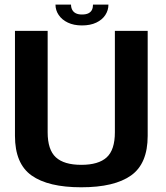

<svg xmlns="http://www.w3.org/2000/svg" viewBox="-20 -809 719 834"><path d="M333 4.5Q477 4.5 549.2 -46.8Q621.5 -98 621.5 -219V-675H479V-234.5Q479 -158 443.5 -125.5Q408 -93 333 -93Q258 -93 222.5 -125.8Q187 -158.5 187 -234.5V-675H45V-219Q45 -98 117.2 -46.8Q189.5 4.5 333 4.5ZM336 -698.5Q372.5 -698.5 398.2 -710.8Q424 -723 437.5 -743.8Q451 -764.5 451 -789H384Q384 -776 379.5 -766.5Q375 -757 364.5 -751.5Q354 -746 336 -746Q320 -746 309.5 -751.2Q299 -756.5 293.8 -766.2Q288.5 -776 288.5 -789H221Q221 -764.5 235 -743.8Q249 -723 274.8 -710.8Q300.5 -698.5 336 -698.5Z"/></svg>

Font: Anybody UltraCondensed Thin SemiBold
Style: Regular
Weight: 600
Version: Version 1.111